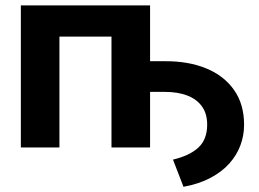

<svg xmlns="http://www.w3.org/2000/svg" viewBox="-20 -556 976 724"><path d="M671.9 148.4 632.3 45.9Q695.3 30.8 728 0.5Q760.7 -29.8 761.2 -84Q761.7 -126 742.2 -153.8Q722.7 -181.6 686.8 -195.6Q650.9 -209.5 601.6 -209.5H498V-325.2H601.6Q690.4 -325.7 757.6 -298.1Q824.7 -270.5 862.5 -216.8Q900.4 -163.1 900.4 -85.4Q900.4 -45.4 886.7 -8.3Q873 28.8 845 60.3Q816.9 91.8 773.7 114.7Q730.5 137.7 671.9 148.4ZM545.9 -535.6V0H400.4V-418H204.1V0H58.6V-535.6Z"/></svg>

Font: Inter 20pt
Style: Bold
Weight: 700
Version: Version 4.001;git-66647c0bb